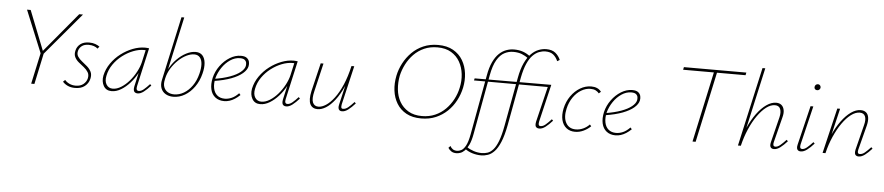

<svg xmlns="http://www.w3.org/2000/svg" viewBox="-50 -1072 7931 1722"><g transform="rotate(5 3915.0 -211.0)"><path d="M315 -269 300 -287 609 -658H643ZM234 0 296 -286H324L263 0ZM299 -268 139 -658H172L319 -286Z M629 4Q589 4 560.5 -10Q532 -24 517 -43L535 -60Q549 -42 574.5 -29.5Q600 -17 633 -17Q676 -17 702.5 -39Q729 -61 736 -92Q743 -124 729 -147Q715 -170 691 -189Q667 -208 643.5 -227Q620 -246 607.5 -271.5Q595 -297 604 -332Q612 -367 641.5 -390Q671 -413 721 -413Q752 -413 775.5 -404.5Q799 -396 815 -384L799 -365Q787 -377 765.5 -384.5Q744 -392 718 -392Q679 -392 656.5 -374.5Q634 -357 627 -331Q619 -301 633 -279Q647 -257 671 -238.5Q695 -220 718.5 -199.5Q742 -179 755 -153Q768 -127 759 -89Q749 -48 716 -22Q683 4 629 4Z M958 4Q908 4 885.5 -35.5Q863 -75 873 -129Q886 -189 922 -240.5Q958 -292 1008 -330Q1058 -368 1114 -389.5Q1170 -411 1223 -411Q1234 -411 1243 -410Q1252 -409 1260 -408L1182 -61Q1173 -19 1201 -19Q1222 -19 1245.5 -38.5Q1269 -58 1297 -89L1309 -77Q1276 -40 1247 -18Q1218 4 1192 4Q1177 4 1167.5 -3Q1158 -10 1156 -23.5Q1154 -37 1158 -57L1200 -243L1223 -277Q1212 -229 1185.5 -179.5Q1159 -130 1122 -88.5Q1085 -47 1042.5 -21.5Q1000 4 958 4ZM966 -19Q1003 -19 1041.5 -43Q1080 -67 1113.5 -105.5Q1147 -144 1171.5 -190Q1196 -236 1206 -278L1233 -399L1246 -386Q1241 -388 1232 -388.5Q1223 -389 1215 -389Q1169 -389 1119 -369.5Q1069 -350 1023 -315Q977 -280 944 -232.5Q911 -185 900 -129Q890 -80 909.5 -49.5Q929 -19 966 -19Z M1513 6Q1473 6 1443.5 -11.5Q1414 -29 1402 -61.5Q1390 -94 1400 -138L1525 -711H1550L1446 -237Q1473 -288 1512 -327.5Q1551 -367 1595 -389.5Q1639 -412 1679 -412Q1719 -412 1741 -387.5Q1763 -363 1767 -320.5Q1771 -278 1757 -224Q1740 -156 1703 -104Q1666 -52 1617 -23Q1568 6 1513 6ZM1425 -140Q1416 -101 1426.5 -73Q1437 -45 1461.5 -30.5Q1486 -16 1519 -16Q1564 -16 1606 -40.5Q1648 -65 1680.5 -110.5Q1713 -156 1729 -219Q1742 -269 1740 -307Q1738 -345 1720 -367Q1702 -389 1669 -389Q1636 -389 1598.5 -370.5Q1561 -352 1526.5 -319.5Q1492 -287 1465 -244Q1438 -201 1427 -151Z M1971 5Q1923 5 1891 -20Q1859 -45 1848.5 -90Q1838 -135 1851 -194Q1865 -253 1901.5 -303Q1938 -353 1987 -383Q2036 -413 2087 -413Q2123 -413 2140.5 -399Q2158 -385 2162.5 -365.5Q2167 -346 2163 -326Q2156 -292 2119 -260.5Q2082 -229 2018.5 -205Q1955 -181 1865 -167V-186Q1946 -199 2005 -220.5Q2064 -242 2098 -269.5Q2132 -297 2138 -326Q2140 -337 2138.5 -352Q2137 -367 2124 -379Q2111 -391 2080 -391Q2035 -391 1993 -363Q1951 -335 1920.5 -290Q1890 -245 1876 -195Q1864 -143 1872 -102.5Q1880 -62 1906.5 -39.5Q1933 -17 1975 -17Q2005 -17 2036.5 -30.5Q2068 -44 2100 -77L2113 -62Q2090 -40 2066.5 -25Q2043 -10 2019.5 -2.5Q1996 5 1971 5Z M2296 4Q2246 4 2223.5 -35.5Q2201 -75 2211 -129Q2224 -189 2260 -240.5Q2296 -292 2346 -330Q2396 -368 2452 -389.5Q2508 -411 2561 -411Q2572 -411 2581 -410Q2590 -409 2598 -408L2520 -61Q2511 -19 2539 -19Q2560 -19 2583.5 -38.5Q2607 -58 2635 -89L2647 -77Q2614 -40 2585 -18Q2556 4 2530 4Q2515 4 2505.5 -3Q2496 -10 2494 -23.5Q2492 -37 2496 -57L2538 -243L2561 -277Q2550 -229 2523.5 -179.5Q2497 -130 2460 -88.5Q2423 -47 2380.5 -21.5Q2338 4 2296 4ZM2304 -19Q2341 -19 2379.5 -43Q2418 -67 2451.5 -105.5Q2485 -144 2509.5 -190Q2534 -236 2544 -278L2571 -399L2584 -386Q2579 -388 2570 -388.5Q2561 -389 2553 -389Q2507 -389 2457 -369.5Q2407 -350 2361 -315Q2315 -280 2282 -232.5Q2249 -185 2238 -129Q2228 -80 2247.5 -49.5Q2267 -19 2304 -19Z M2812 4Q2789 4 2772 -5.5Q2755 -15 2745.5 -34Q2736 -53 2735.5 -82.5Q2735 -112 2744 -153L2805 -408H2830L2770 -154Q2753 -84 2767 -51.5Q2781 -19 2818 -19Q2849 -19 2885.5 -42.5Q2922 -66 2959 -114.5Q2996 -163 3028 -236.5Q3060 -310 3082 -408H3100Q3075 -301 3040.5 -223.5Q3006 -146 2966.5 -95.5Q2927 -45 2887.5 -20.5Q2848 4 2812 4ZM3032 4Q3018 4 3009.5 -3Q3001 -10 2999 -23Q2997 -36 3002 -56L3084 -408H3107L3025 -59Q3021 -37 3024 -28Q3027 -19 3040 -19Q3063 -19 3086.5 -38.5Q3110 -58 3138 -89L3150 -77Q3117 -40 3088 -18Q3059 4 3032 4Z M3745 6Q3666 6 3611 -24Q3556 -54 3524.5 -106Q3493 -158 3485 -222.5Q3477 -287 3491 -356Q3503 -415 3532 -470Q3561 -525 3605 -569Q3649 -613 3708 -638.5Q3767 -664 3840 -664Q3921 -664 3976.5 -632.5Q4032 -601 4063 -548.5Q4094 -496 4102 -431.5Q4110 -367 4096 -301Q4083 -240 4053.5 -184.5Q4024 -129 3979.5 -86.5Q3935 -44 3876.5 -19Q3818 6 3745 6ZM3750 -16Q3815 -16 3868.5 -39.5Q3922 -63 3962 -103.5Q4002 -144 4028.5 -194.5Q4055 -245 4066 -299Q4080 -361 4073 -422Q4066 -483 4038 -532.5Q4010 -582 3960 -612Q3910 -642 3836 -642Q3770 -642 3717 -618.5Q3664 -595 3624.5 -554.5Q3585 -514 3559 -463.5Q3533 -413 3521 -359Q3509 -297 3515 -235.5Q3521 -174 3549 -125Q3577 -76 3627 -46Q3677 -16 3750 -16Z M4309 289Q4269 289 4230 277Q4191 265 4162 242L4177 225Q4206 245 4241.5 256.5Q4277 268 4313 268Q4340 268 4366 259.5Q4392 251 4416 224Q4440 197 4460 145Q4480 93 4496 7L4577 -431Q4592 -513 4617.5 -567Q4643 -621 4674.5 -652.5Q4706 -684 4741 -697.5Q4776 -711 4810 -711Q4863 -711 4893 -686Q4923 -661 4938 -625L4916 -612Q4902 -646 4876 -668Q4850 -690 4804 -690Q4776 -690 4747 -679Q4718 -668 4690.5 -640.5Q4663 -613 4641 -563Q4619 -513 4604 -436L4523 2Q4505 95 4481 152Q4457 209 4429 238.5Q4401 268 4370.5 278.5Q4340 289 4309 289ZM4087 289Q4059 289 4041 277Q4023 265 4012 247L4029 229Q4038 247 4053 257Q4068 267 4091 267Q4109 267 4129.5 256.5Q4150 246 4168.5 212.5Q4187 179 4200 109L4298 -427Q4311 -502 4334.5 -551.5Q4358 -601 4388 -629.5Q4418 -658 4452.5 -670.5Q4487 -683 4522 -683Q4568 -683 4604 -670Q4640 -657 4668 -634L4652 -615Q4626 -636 4593.5 -648.5Q4561 -661 4517 -661Q4476 -661 4438 -641.5Q4400 -622 4370.5 -572.5Q4341 -523 4324 -431L4226 105Q4215 165 4198 201Q4181 237 4161.5 256.5Q4142 276 4122.5 282.5Q4103 289 4087 289ZM4872 -374 4188 -375 4192 -394 4882 -396ZM4808 4Q4793 4 4783.5 -3Q4774 -10 4772.5 -23Q4771 -36 4775 -56L4856 -390L4882 -396L4802 -59Q4798 -40 4801 -29.5Q4804 -19 4819 -19Q4840 -19 4863 -38.5Q4886 -58 4914 -89L4926 -77Q4893 -40 4864 -18Q4835 4 4808 4Z M5130 5Q5083 5 5051.5 -20.5Q5020 -46 5009 -90.5Q4998 -135 5010 -194Q5024 -258 5059 -307.5Q5094 -357 5141.5 -385Q5189 -413 5241 -413Q5270 -413 5292.5 -403.5Q5315 -394 5331 -373L5313 -357Q5301 -372 5282.5 -381.5Q5264 -391 5236 -391Q5193 -391 5152 -366.5Q5111 -342 5080.5 -297.5Q5050 -253 5037 -195Q5019 -115 5046.5 -66Q5074 -17 5135 -17Q5169 -17 5201 -31.5Q5233 -46 5258 -72L5271 -57Q5242 -29 5205.5 -12Q5169 5 5130 5Z M5494 5Q5446 5 5414 -20Q5382 -45 5371.5 -90Q5361 -135 5374 -194Q5388 -253 5424.5 -303Q5461 -353 5510 -383Q5559 -413 5610 -413Q5646 -413 5663.5 -399Q5681 -385 5685.5 -365.5Q5690 -346 5686 -326Q5679 -292 5642 -260.5Q5605 -229 5541.5 -205Q5478 -181 5388 -167V-186Q5469 -199 5528 -220.5Q5587 -242 5621 -269.5Q5655 -297 5661 -326Q5663 -337 5661.5 -352Q5660 -367 5647 -379Q5634 -391 5603 -391Q5558 -391 5516 -363Q5474 -335 5443.5 -290Q5413 -245 5399 -195Q5387 -143 5395 -102.5Q5403 -62 5429.5 -39.5Q5456 -17 5498 -17Q5528 -17 5559.5 -30.5Q5591 -44 5623 -77L5636 -62Q5613 -40 5589.5 -25Q5566 -10 5542.5 -2.5Q5519 5 5494 5Z M6188 0 6330 -658H6358L6216 0ZM6048 -634 6053 -658H6615L6610 -634Z M6921 4Q6906 4 6897 -3Q6888 -10 6886 -23Q6884 -36 6889 -56L6946 -285Q6957 -331 6945 -360Q6933 -389 6897 -389Q6858 -389 6818 -358.5Q6778 -328 6740.5 -274.5Q6703 -221 6672.5 -150.5Q6642 -80 6623 0H6603Q6625 -88 6658.5 -163.5Q6692 -239 6733 -294.5Q6774 -350 6818.5 -381Q6863 -412 6906 -412Q6936 -412 6954 -396.5Q6972 -381 6977.5 -353Q6983 -325 6973 -288L6915 -59Q6910 -40 6914 -29.5Q6918 -19 6933 -19Q6953 -19 6976 -38.5Q6999 -58 7028 -89L7040 -77Q7007 -40 6977.5 -18Q6948 4 6921 4ZM6597 0 6756 -711H6781L6622 0Z M7162 4Q7147 4 7138 -3Q7129 -10 7127 -23Q7125 -36 7130 -56L7215 -408H7240L7156 -59Q7152 -40 7155.5 -29.5Q7159 -19 7174 -19Q7194 -19 7217 -38.5Q7240 -58 7269 -89L7281 -77Q7248 -40 7218.5 -18Q7189 4 7162 4ZM7262 -556Q7254 -556 7247.5 -559.5Q7241 -563 7238 -569.5Q7235 -576 7236 -584Q7237 -595 7245 -602.5Q7253 -610 7264 -610Q7272 -610 7278 -606Q7284 -602 7287 -596Q7290 -590 7290 -581Q7289 -571 7281 -563.5Q7273 -556 7262 -556Z M7683 4Q7669 4 7659.5 -3Q7650 -10 7648.5 -23Q7647 -36 7651 -56L7708 -282Q7721 -331 7709 -360Q7697 -389 7660 -389Q7622 -389 7581.5 -358.5Q7541 -328 7503.5 -274.5Q7466 -221 7435 -150.5Q7404 -80 7385 0H7365Q7387 -88 7420.5 -163.5Q7454 -239 7495 -294.5Q7536 -350 7580 -381Q7624 -412 7667 -412Q7697 -412 7715.5 -396.5Q7734 -381 7738.5 -351Q7743 -321 7733 -280L7676 -59Q7671 -40 7674.5 -29.5Q7678 -19 7692 -19Q7715 -19 7738 -38.5Q7761 -58 7790 -89L7802 -77Q7769 -40 7739.5 -18Q7710 4 7683 4ZM7359 0 7456 -408H7481L7384 0Z"/></g></svg>

Font: Ysabeau Office Thin
Style: Italic
Weight: 250
Italic angle: -12°
Designer: Christian Thalmann (Catharsis Fonts)
Version: Version 2.001;gftools[0.9.30]; featfreeze: tnum,lnum,ss02